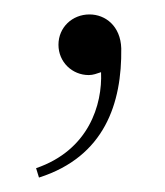

<svg xmlns="http://www.w3.org/2000/svg" viewBox="-20 -89 229 266"><path d="M30 144 34 157C125 128 149 54 148 -22C147 -53 126 -69 104 -69C80 -69 61 -51 61 -27C61 -3 80 15 103 15C109 15 114 13 120 11C122 56 103 119 30 144Z"/></svg>

Font: Sprat Condensed Light
Style: Regular
Weight: 300
Width: 3
Designer: Ethan Nakache
Foundry: Collletttivo
Version: Version 2.000;Glyphs 3.2 (3217)